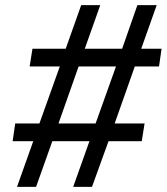

<svg xmlns="http://www.w3.org/2000/svg" viewBox="-20 -725 647 745"><path d="M46 0 109 -177H29L39 -246H133L212 -467H95L106 -536H235L295 -705H369L309 -536H454L513 -705H588L528 -536H607L597 -467H503L425 -246H541L530 -177H401L337 0H264L327 -177H183L120 0ZM207 -246H351L430 -467H285Z"/></svg>

Font: Nunito Sans SemiBold
Style: Italic
Weight: 600
Italic angle: -9°
Designer: Vernon Adams
Foundry: Vernon Adams
Version: Version 3.006; ttfautohint (v1.8.3)